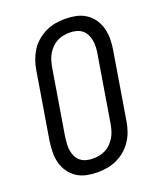

<svg xmlns="http://www.w3.org/2000/svg" viewBox="-139 -831 778 928"><g transform="rotate(-20 250.0 -367.5)"><path d="M203 8Q174 8 147 2.5Q120 -3 97.5 -17.5Q75 -32 59.5 -54Q44 -76 37 -102.5Q30 -129 30.5 -157.5Q31 -186 35 -214L92 -559Q96 -584 105 -608.5Q114 -633 128 -655Q142 -677 163 -694.5Q184 -712 207 -723Q230 -734 255.5 -738.5Q281 -743 306 -743Q335 -743 362 -737.5Q389 -732 411.5 -717.5Q434 -703 449.5 -681Q465 -659 472 -632.5Q479 -606 479 -577.5Q479 -549 474 -521L417 -176Q413 -151 404.5 -126.5Q396 -102 381.5 -80Q367 -58 346.5 -40.5Q326 -23 302.5 -12Q279 -1 253.5 3.5Q228 8 203 8ZM204 -62Q220 -62 236.5 -65Q253 -68 268.5 -76Q284 -84 296.5 -96.5Q309 -109 318 -124Q327 -139 332 -155Q337 -171 340 -187L397 -532Q400 -549 400.5 -566.5Q401 -584 398 -600Q395 -616 387.5 -630.5Q380 -645 368 -654.5Q356 -664 339.5 -668.5Q323 -673 305 -673Q289 -673 272.5 -670Q256 -667 240.5 -659Q225 -651 212.5 -638.5Q200 -626 191 -611Q182 -596 177 -580Q172 -564 169 -548L112 -203Q110 -186 109 -168.5Q108 -151 111 -135Q114 -119 121.5 -104.5Q129 -90 141 -80.5Q153 -71 169.5 -66.5Q186 -62 204 -62Z"/></g></svg>

Font: Iosevka
Style: Italic
Weight: 400
Italic angle: -9°
Monospace: yes
Designer: Belleve Invis
Foundry: Belleve Invis
Version: Version 32.5.0; ttfautohint (v1.8.4)